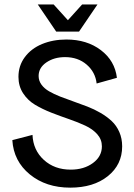

<svg xmlns="http://www.w3.org/2000/svg" viewBox="-20 -842 612 874"><path d="M299.8 12.2Q189.5 12.2 115.7 -48.1Q42 -108.4 36.1 -204.1L127.9 -228Q130.9 -158.7 179.4 -114.3Q228 -69.8 301.8 -69.8Q362.3 -69.8 403.1 -99.9Q443.8 -129.9 443.8 -175.8Q443.8 -207 422.9 -230.7Q401.9 -254.4 368.4 -270Q335 -285.6 294.4 -299.6Q253.9 -313.5 213.4 -329.3Q172.9 -345.2 139.4 -365.2Q106 -385.3 85 -417.7Q64 -450.2 64 -492.2Q64 -543 93 -582Q122.1 -621.1 171.6 -641.6Q221.2 -662.1 282.2 -662.1Q375.5 -662.1 439.2 -613.8Q502.9 -565.4 512.2 -487.8L419.9 -461.9Q414.1 -513.7 374.5 -547.9Q335 -582 275.9 -582Q226.6 -582 191.2 -557.9Q155.8 -533.7 155.8 -496.1Q155.8 -474.6 168.7 -456.8Q181.6 -439 203.6 -426.3Q225.6 -413.6 254.2 -402.3Q282.7 -391.1 314.5 -380.1Q346.2 -369.1 377.7 -356.9Q409.2 -344.7 437.7 -328.1Q466.3 -311.5 488.3 -291Q510.3 -270.5 523.2 -241Q536.1 -211.4 536.1 -175.8Q536.1 -92.3 470.7 -40Q405.3 12.2 299.8 12.2ZM235.8 -698.2 151.9 -821.8H224.1L289.1 -750L354 -821.8H423.8L339.8 -698.2Z"/></svg>

Font: Apfel Grotezk
Style: Regular
Weight: 400
Designer: Luigi Gorlero
Foundry: © 2023, Luigi Gorlero & Collletttivo
Version: Version 2.000;Glyphs 3.2 (3217)